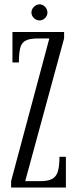

<svg xmlns="http://www.w3.org/2000/svg" viewBox="-20 -844 348 864"><path d="M30 0V-29L202 -671H151.5Q113 -671 94.8 -661Q76.5 -651 70.8 -627.2Q65 -603.5 65 -563H36V-700H268.5V-671.5L93.5 -29H163Q197.5 -29 215.8 -39.5Q234 -50 240.8 -74Q247.5 -98 247.5 -138.5H276.5V0ZM158 -752Q143.5 -752 132.5 -762.8Q121.5 -773.5 121.5 -787.5Q121.5 -802 132.5 -813.2Q143.5 -824.5 158 -824.5Q172 -824.5 182.8 -813.2Q193.5 -802 193.5 -787.5Q193.5 -773.5 182.8 -762.8Q172 -752 158 -752Z"/></svg>

Font: Imbue 24pt Light
Style: Regular
Weight: 300
Designer: Tyler Finck
Foundry: Etcetera Type Company
Version: Version 1.102